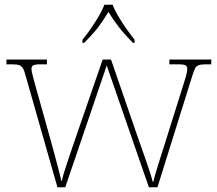

<svg xmlns="http://www.w3.org/2000/svg" viewBox="-20 -786 910 806"><path d="M89 -463Q83 -487 77 -498Q71 -509 61 -512.5Q51 -516 30 -516H7V-536H177V-516H150Q125 -516 118.5 -511Q112 -506 112 -496Q112 -488 118.5 -464Q125 -440 129 -425L192 -200Q199 -176 208 -141.5Q217 -107 225.5 -75.5Q234 -44 237 -27H240Q243 -44 253.5 -77Q264 -110 276.5 -146Q289 -182 297 -206L411 -536H446L554 -223Q560 -205 570 -177Q580 -149 590.5 -119Q601 -89 609.5 -63Q618 -37 621 -23H624Q629 -48 644.5 -96Q660 -144 679 -205L749 -428Q756 -449 761 -467Q766 -485 766 -496Q766 -506 760 -511Q754 -516 728 -516H691V-536H867V-516H845Q825 -516 814.5 -512.5Q804 -509 799 -499Q794 -489 787 -467L641 0H605L428 -511L254 0H221ZM326 -619Q342 -638 360 -664Q378 -690 394 -717Q410 -744 418 -766H453Q461 -744 477 -717Q493 -690 511.5 -664Q530 -638 545 -619V-606H538Q501 -644 479.5 -671.5Q458 -699 435 -736Q413 -699 392 -671.5Q371 -644 333 -606H326Z"/></svg>

Font: Noto Serif Tamil Thin
Style: Italic
Weight: 100
Italic angle: -12°
Designer: Indian Type Foundry, Tom Grace, and the Monotype Design Team
Foundry: Monotype Imaging Inc.
Version: Version 2.003; ttfautohint (v1.8.4.7-5d5b)